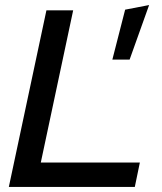

<svg xmlns="http://www.w3.org/2000/svg" viewBox="-20 -741 643 761"><path d="M15 0 164 -700H270L141.7 -96.7H534.3L514.3 0ZM425.3 -504.7 476 -702.7 571 -721 493.7 -504.7Z"/></svg>

Font: Red Hat Display VF
Style: Italic
Weight: 300
Italic angle: -12°
Designer: Pentagram, MCKL
Foundry: Pentagram, MCKL
Version: Version 1.010